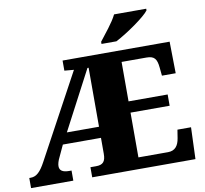

<svg xmlns="http://www.w3.org/2000/svg" viewBox="-96 -1036 1216 1141"><g transform="rotate(-10 512.0 -465.5)"><path d="M561 -771H651C721 -807 834 -886 859 -921V-931H665C644 -886 590 -822 561 -784ZM255 0V-61H241C202 -61 183 -73 183 -100C183 -112 188 -132 199 -153L231 -222H461V-126C461 -79 445 -61 403 -61H369V0H992L999 -191H917L909 -141C902 -97 882 -69 839 -69H660V-339H896V-407H660V-645H810C857 -645 872 -626 877 -573L882 -523H965L962 -714H316V-653L373 -648L98 -140C69 -86 44 -61 9 -61H0V0ZM454 -645H461V-289H267Z"/></g></svg>

Font: UArctic Serif Black
Style: Regular
Weight: 900
Designer: Customization by Puisto advertising & original work Monotype Design Team
Foundry: Monotype Imaging Inc.
Version: Version 2.004